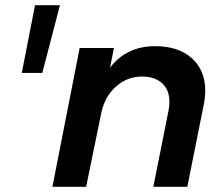

<svg xmlns="http://www.w3.org/2000/svg" viewBox="-20 -720 861 740"><path d="M115 -700H211L143 -439H64ZM771 -370Q771 -344 765 -315L702 0H571L630 -296Q633 -313 633 -328Q633 -373 605 -399Q577 -425 527 -425Q470 -425 426.5 -386Q383 -347 370 -283L312 0H182L287 -535H419L404 -459Q467 -542 578 -542Q668 -542 719.5 -495.5Q771 -449 771 -370Z"/></svg>

Font: Gontserrat Medium
Style: Italic
Weight: 500
Italic angle: -11.3°
Designer: Julieta Ulanovsky
Foundry: Julieta Ulanovsky
Version: Version 6.001